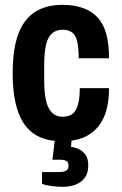

<svg xmlns="http://www.w3.org/2000/svg" viewBox="-20 -559 493 776"><path d="M231.1 12Q161.8 12 117.9 -17.6Q74.1 -47.2 52.7 -108.2Q31.3 -169.2 31.3 -263.2Q31.3 -360.6 53.8 -421.1Q76.4 -481.6 121.2 -510.5Q165.9 -539.4 232.7 -539.4Q279.5 -539.4 315.2 -526.7Q350.8 -513.9 374.5 -488.4Q398.3 -462.9 409.5 -421.7Q420.7 -380.6 420.7 -323.6H298Q298 -364.9 292.3 -390.3Q286.6 -415.8 272.1 -427.3Q257.6 -438.9 232.3 -438.9Q208 -438.9 191 -424.7Q173.9 -410.5 166.2 -378.7Q158.6 -347 158.6 -291.7V-233Q158.6 -190.2 164.8 -157.7Q171 -125.1 187.8 -106.2Q204.6 -87.3 232.7 -87.3Q258.2 -87.3 272.8 -98.6Q287.5 -109.8 294.9 -135.3Q302.4 -160.8 302.4 -202.8H420.7Q420.7 -152.2 409.6 -112.3Q398.5 -72.5 374.7 -44.7Q351 -16.9 315.5 -2.5Q280 12 231.1 12ZM236 196.1Q214 196.1 190 193.2Q166 190.3 149.8 184V136.4H218.2Q236.8 136.4 246.9 131Q257 125.5 257 110.5Q257 96.3 248.3 91.4Q239.7 86.5 220.2 86.5H191.9L205.5 -24.1H271.9L267 34.3Q281.9 36.3 298.3 43.6Q314.7 50.9 325.7 66.5Q336.7 82 336.7 109.5Q336.7 136.2 326.6 153.1Q316.5 170 301 179.5Q285.5 188.9 267.9 192.5Q250.3 196.1 236 196.1Z"/></svg>

Font: Archivo SemiBold Condensed
Style: Regular
Weight: 600
Width: 3
Version: Version 2.001